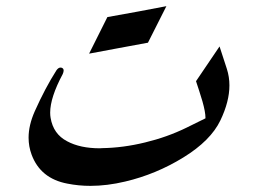

<svg xmlns="http://www.w3.org/2000/svg" viewBox="-20 -607 841 626"><path d="M698.7 -214.8Q667 -148.4 577.6 -93.5Q488.3 -38.6 388.2 -15.1Q329.1 -1 274.9 -1Q236.3 -1 199.7 -8.3Q111.8 -24.9 83 -103Q73.2 -129.4 73.2 -158.2Q73.2 -198.7 93.3 -244.1Q127.4 -320.3 164.1 -377.9Q170.4 -386.7 177.2 -386.7Q179.7 -386.7 182.1 -385.7Q187.5 -383.3 187.5 -377Q187.5 -372.6 184.6 -365.7Q143.6 -289.1 143.6 -239.7Q143.6 -230.5 145 -222.7Q153.8 -169.9 198.7 -146.5Q241.2 -123.5 305.7 -123.5Q309.1 -123.5 312.5 -124Q381.3 -125 453.1 -142.6Q524.4 -159.7 587.4 -190.4L649.9 -221.2V-223.1Q649.9 -241.7 640.1 -276.4Q629.4 -312 619.1 -342.3L695.8 -455.6L719.7 -382.3Q728 -356.4 728 -328.6Q728 -275.9 698.7 -214.8ZM462.4 -467.8Q414.1 -459 366.2 -450Q318.4 -440.9 270.5 -432.1L330.1 -551.3Q434.6 -569.8 522.5 -586.9Z"/></svg>

Font: Aref Ruqaa
Style: Regular
Weight: 400
Designer: Abdoulla Aref
Version: Version 0.7